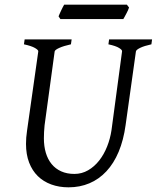

<svg xmlns="http://www.w3.org/2000/svg" viewBox="-20 -783 668 818"><path d="M625 -594.2Q594.2 -587.4 577.1 -579.1Q560.1 -570.8 559.1 -564L515.1 -250Q506.3 -186 485.6 -136.5Q464.8 -86.9 433.3 -53.2Q401.9 -19.5 361.1 -2.2Q320.3 15.1 272 15.1Q231.9 15.1 198.5 2.9Q165 -9.3 141.1 -32.7Q117.2 -56.2 104 -90.6Q90.8 -125 90.8 -169.9Q90.8 -182.6 91.8 -196.8Q92.8 -210.9 95.2 -226.1L143.1 -564Q144 -569.8 128.9 -578.6Q113.8 -587.4 82 -594.2L85 -615.2H285.2L282.2 -594.2Q251.5 -587.4 232.9 -579.1Q214.4 -570.8 212.9 -564L169.9 -249Q167 -220.2 167 -193.8Q167 -159.7 175.3 -131.8Q183.6 -104 200 -84Q216.3 -64 240.7 -53Q265.1 -42 296.9 -42Q328.6 -42 355.5 -57.6Q382.3 -73.2 402.6 -99.1Q422.9 -125 436.3 -158.7Q449.7 -192.4 455.1 -229L500 -564Q501.5 -569.8 487.5 -578.6Q473.6 -587.4 441.9 -594.2L444.8 -615.2H627.9ZM505.4 -701.7H237.3L229.5 -713.4Q231.4 -718.3 234.4 -724.9Q237.3 -731.4 240.5 -738.3Q243.7 -745.1 247.1 -751.7Q250.5 -758.3 253.4 -763.2H520.5L529.8 -751Q528.3 -745.6 525.1 -738.8Q522 -731.9 518.3 -725.1Q514.6 -718.3 511.2 -711.9Q507.8 -705.6 505.4 -701.7Z"/></svg>

Font: Akkhara
Style: Italic
Weight: 400
Italic angle: -7°
Designer: J. Victor Gaultney
Version: Version 1.00 June 13, 2006, initial release